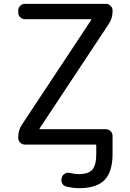

<svg xmlns="http://www.w3.org/2000/svg" viewBox="-20 -775 677 1002"><path d="M186.5 -104.5Q184.6 -100.6 189.5 -100.6H533.2Q546.9 -100.6 557.1 -90.3Q567.4 -80.1 567.4 -66.4V-60.5V-27.3V28.3Q567.4 121.1 525.9 164.1Q484.4 207 392.6 207Q361.3 207 325.2 198.2Q311.5 195.3 304.7 182.6Q297.9 169.9 301.8 156.2L302.7 150.4Q306.6 137.7 319.3 130.9Q332 124 345.7 127.9Q370.1 133.8 391.6 133.8Q441.4 133.8 461.9 110.4Q482.4 86.9 482.4 28.3V-15.6Q482.4 -20.5 478.5 -20.5H109.4Q95.7 -20.5 85.4 -30.8Q75.2 -41 75.2 -54.7V-60.5Q75.2 -95.7 94.7 -125L456.1 -670.9Q458 -674.8 453.1 -674.8H109.4Q95.7 -674.8 85.4 -685.1Q75.2 -695.3 75.2 -709V-720.7Q75.2 -734.4 85.4 -744.6Q95.7 -754.9 109.4 -754.9H533.2Q546.9 -754.9 557.1 -744.6Q567.4 -734.4 567.4 -720.7V-714.8Q567.4 -679.7 547.9 -650.4Z"/></svg>

Font: Gen Jyuu GothicL Regular
Style: Regular
Weight: 400
Designer: [Source Han Sans]
Ryoko NISHIZUKA  (kana & ideographs); Paul D. Hunt (Latin, Greek & Cyrillic); Wenlong ZHANG  (bopomofo
Version: Version 1.002.20150607